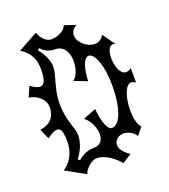

<svg xmlns="http://www.w3.org/2000/svg" viewBox="-143 -863 876 995"><g transform="rotate(-20 295.0 -365.0)"><path d="M417 -2C332 -55 369 -114 418 -114C439 -114 468 -103 485 -76L518 -116C500 -134 492 -173 492 -214C492 -293 522 -380 570 -339V-420C520 -380 492 -446 492 -502C492 -543 507 -578 538 -564L489 -633C441 -540 284 -669 382 -726L319 -747C312 -721 273 -700 234 -700C207 -700 181 -728 170 -760L62 -700C94 -680 131 -647 131 -574C131 -499 113 -462 45 -513L20 -456C52 -454 106 -425 106 -373C106 -301 52 -282 20 -280L45 -223C113 -274 131 -251 131 -176C131 -103 94 -60 62 -40L170 20C181 -12 217 -41 244 -41C281 -41 326 -16 366 30ZM149 -69C177 -102 195 -148 195 -185C195 -232 160 -273 160 -373C160 -456 195 -515 195 -565C195 -596 177 -638 149 -671L160 -679C175 -658 204 -645 234 -645C328 -645 316 -491 267 -459L339 -431C348 -628 449 -575 449 -368C449 -244 418 -161 372 -161C343 -161 326 -239 324 -283L252 -255C301 -223 338 -96 244 -96C216 -96 182 -82 160 -61Z"/></g></svg>

Font: Malebolge Adversarial
Style: Regular
Weight: 400
Designer: Ariel Martín Pérez
Foundry: Tunera Type Foundry
Version: Version 0.007;hotconv 1.0.109;makeotfexe 2.5.65596